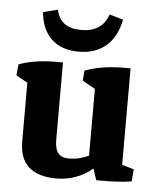

<svg xmlns="http://www.w3.org/2000/svg" viewBox="-45 -596 534 644"><g transform="rotate(5 221.5 -274.0)"><path d="M168 8.3Q43.5 8.3 43.5 -106V-303.2L4.9 -324.7L8.3 -361.8Q56.2 -379.9 125.5 -381.3H156.7V-121.6Q156.7 -90.3 168 -76.2Q179.2 -62 204.1 -62Q238.8 -62 271 -77.6V-302.2L228 -326.2L231 -360.4Q283.2 -379.9 353 -381.3H384.3V-56.6L424.3 -44.9L420.9 -3.9Q377 3.4 302.2 2.4L289.6 -35.6Q236.8 8.3 168 8.3ZM205.6 -421.9Q147.9 -421.9 114.3 -453.4Q80.6 -484.9 75.2 -543.5L124.5 -556.2Q136.7 -495.1 207.5 -495.1Q278.3 -495.1 298.3 -555.2L344.7 -542Q334 -484.4 298.1 -453.1Q262.2 -421.9 205.6 -421.9Z"/></g></svg>

Font: Markazi Text
Style: Bold
Weight: 700
Designer: Borna Izadpanah (Arabic designer), Fiona Ross (Arabic design director) and Florian Runge (Latin designer)
Foundry: Borna Izadpanah and Florian Runge
Version: Version 1.001; ttfautohint (v1.8.3)